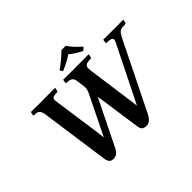

<svg xmlns="http://www.w3.org/2000/svg" viewBox="-163 -1086 1379 1379"><g transform="rotate(-45 526.5 -396.5)"><path d="M296.9 12.2Q274.9 12.2 264.4 0.5Q253.9 -11.2 250 -35.2L175.8 -562Q168 -612.8 131.8 -612.8H120.1Q108.9 -612.8 108.9 -621.1L113.8 -644L116.2 -646Q186 -645 222.2 -645L357.9 -646L359.9 -644L356 -622.1Q354 -613.3 346.2 -612.8Q315.4 -612.8 304.2 -605.5Q293 -598.1 296.9 -571.8L347.2 -217.8L356 -146L390.1 -215.8L501 -441.9Q510.7 -460.9 515.1 -480Q517.1 -498 515.1 -507.8L505.9 -571.8Q501 -612.8 451.2 -612.8H448.2Q443.4 -612.8 440.2 -615Q437 -617.2 438 -621.1L441.9 -644L443.8 -646Q498 -645 536.1 -645L700.2 -646L701.2 -644L696.8 -620.1Q695.8 -613.3 688 -612.8Q671.9 -612.8 662.4 -611.3Q652.8 -609.9 642.3 -605Q631.8 -600.1 628.9 -587.2Q626 -574.2 628.9 -554.2L676.8 -207L685.1 -139.2L723.1 -214.8L898.9 -568.8Q912.1 -594.7 900.1 -603.8Q888.2 -612.8 851.1 -612.8Q843.3 -612.8 845.2 -620.1L849.1 -644L852.1 -646Q930.2 -645 970.2 -645L1050.8 -646L1053.2 -645L1047.9 -621.1Q1046.9 -613.3 1035.2 -612.8H1024.9Q997.1 -612.8 983.6 -602.3Q970.2 -591.8 954.1 -560.1L699.2 -43.9Q671.4 12.2 633.8 12.2Q606 12.2 595 0Q584 -12.2 581.1 -39.1L534.2 -367.2Q533.2 -380.4 531 -380.1Q528.8 -379.9 524.9 -370.1L358.9 -33.2Q336.9 12.2 296.9 12.2ZM627.9 -805.2Q657.7 -759.3 713.9 -710.9L690.9 -689.9Q635.7 -716.8 598.1 -749Q547.4 -715.8 485.8 -689.9L471.2 -710.9Q520 -744.1 585 -805.2Z"/></g></svg>

Font: Linux Libertine
Style: Semibold Italic
Weight: 600
Italic angle: -11.5°
Designer: Philipp H. Poll
Foundry: Philipp H. Poll
Version: Version 5.1.2 ; ttfautohint (v0.9)